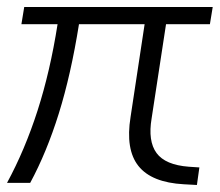

<svg xmlns="http://www.w3.org/2000/svg" viewBox="-25 -521 626 547"><path d="M-5 0Q46 -94 82 -206Q118 -318 139 -452H36L44 -501H581L573 -452H448L407 -184Q396 -119 421 -85Q446 -51 513 -46L543 -44L536 6L499 4Q407 -1 369.5 -48Q332 -95 347 -188L387 -452H200Q177 -308 142.5 -197.5Q108 -87 61 0Z"/></svg>

Font: Mulish Light
Style: Italic
Weight: 300
Italic angle: -9°
Designer: Vernon Adams
Foundry: Vernon Adams
Version: Version 3.603; ttfautohint (v1.8.3)